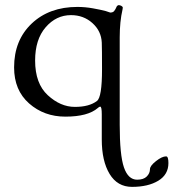

<svg xmlns="http://www.w3.org/2000/svg" viewBox="-20 -441 677 749"><path d="M257 -382Q199 -382 158 -334.5Q117 -287 117 -205Q117 -115 166.5 -69.5Q216 -24 272 -24Q328 -24 358 -47Q378 -61 378 -171Q378 -250 377 -275Q375 -320 340.5 -351Q306 -382 257 -382ZM447 46Q447 164 463.5 212Q480 260 515 260Q540 260 552.5 247.5Q565 235 565 219Q565 206 588.5 187.5Q612 169 628 169Q637 169 637 195Q637 240 597.5 264Q558 288 495 288Q438 288 407.5 237.5Q377 187 377 103V5Q377 -25 371 -25Q367 -25 362 -20Q323 14 235 14Q152 14 93.5 -37.5Q35 -89 35 -178Q35 -284 103.5 -349Q172 -414 282 -414Q312 -414 342.5 -408.5Q373 -403 392 -398L410 -392Q420 -392 425 -397.5Q430 -403 436 -417Q440 -421 443 -421Q448 -421 453.5 -418Q459 -415 459 -411L458 -404Q447 -357 447 -295Z"/></svg>

Font: EB Garamond SC 12
Style: Regular
Weight: 400
Version: Version 0.016 ; ttfautohint (v0.97) -l 8 -r 50 -G 200 -x 0 -